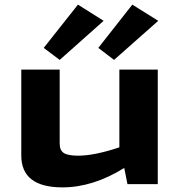

<svg xmlns="http://www.w3.org/2000/svg" viewBox="-20 -796 777 830"><path d="M238 -537 169 -589 317 -776 428 -706ZM405 -589 552 -776 664 -706 473 -537ZM496 -495H662V0H531L517 -70Q382 14 250 14Q72 14 72 -124V-495H238V-175Q238 -146 256 -134.5Q274 -123 318 -123Q388 -123 496 -159Z"/></svg>

Font: Exo 2 Expanded
Style: Bold
Weight: 700
Width: 7
Designer: Natanael Gama
Version: Version 1.001;PS 001.001;hotconv 1.0.70;makeotf.lib2.5.58329